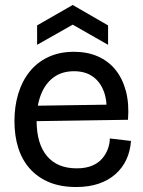

<svg xmlns="http://www.w3.org/2000/svg" viewBox="-20 -738 574 771"><path d="M286 13Q224 13 178 -6Q132 -25 100.5 -60Q69 -95 53.5 -143.5Q38 -192 38 -252Q38 -310 53 -360.5Q68 -411 98 -449Q128 -487 173 -508.5Q218 -530 277 -530Q331 -530 373 -511.5Q415 -493 443.5 -458Q472 -423 485.5 -372.5Q499 -322 494 -257L94 -251V-313L431 -318L408 -281Q411 -334 396.5 -372Q382 -410 352 -431Q322 -452 277 -452Q229 -452 195.5 -427.5Q162 -403 144.5 -358.5Q127 -314 127 -254Q127 -161 168.5 -111.5Q210 -62 288 -62Q325 -62 350.5 -73Q376 -84 391 -102Q406 -120 413.5 -141Q421 -162 421 -182L506 -172Q503 -131 487.5 -97.5Q472 -64 444 -39Q416 -14 376.5 -0.5Q337 13 286 13ZM129 -558V-636L272 -718L414 -636V-558L272 -639Z"/></svg>

Font: Bricolage Grotesque 72pt
Style: Regular
Weight: 400
Version: Version 1.001;gftools[0.9.33.dev8+g029e19f]